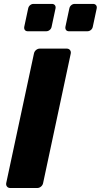

<svg xmlns="http://www.w3.org/2000/svg" viewBox="-20 -944 506 964"><path d="M31.8 0Q21.1 0 15.2 -7.2Q9.3 -14.5 11.3 -25.1L150.4 -674.9Q152.4 -685.5 160.9 -692.8Q169.5 -700 180.1 -700H314.7Q325.4 -700 331.3 -692.8Q337.2 -685.5 335.2 -674.9L196.5 -25.1Q194.5 -14.5 185.9 -7.2Q177.4 0 166.7 0ZM326.5 -787Q316.5 -787 311.7 -793.3Q306.9 -799.6 308.5 -809.6L328.1 -901.4Q330.1 -911.4 337.7 -917.9Q345.4 -924.4 355.4 -924.4H447.1Q457.1 -924.4 462.3 -917.9Q467.5 -911.4 465.5 -901.4L445.9 -809.6Q443.9 -799.6 436.1 -793.3Q428.2 -787 418.2 -787ZM119.8 -787Q109.8 -787 104.9 -793.3Q100.1 -799.6 101.8 -809.6L121.4 -901.4Q123.4 -911.4 131 -917.9Q138.6 -924.4 148.6 -924.4H240.4Q250.4 -924.4 255.6 -917.9Q260.7 -911.4 258.7 -901.4L239.1 -809.6Q237.1 -799.6 229.3 -793.3Q221.5 -787 211.5 -787Z"/></svg>

Font: Rubik Light
Style: Italic
Weight: 300
Italic angle: -12°
Designer: Hubert and Fischer
Foundry: Hubert and Fischer
Version: Version 2.300;gftools[0.9.30]